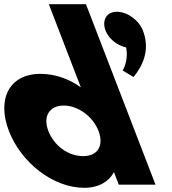

<svg xmlns="http://www.w3.org/2000/svg" viewBox="-118 -880 821 915"><path d="M-75.6 -256C-17.8 -106 133.8 15 283.8 15C353.8 15 401.8 -16 423.7 -58H425.7L448 0H623L291.7 -860H114.7L267.2 -464C209.4 -505 143.6 -528 74.6 -528C-75.4 -528 -133.4 -406 -75.6 -256ZM438.6 -824C390.6 -824 366 -784 385.2 -734C400.6 -694 441.6 -663 483 -654C496.1 -589 466.4 -544 466.4 -544L518.4 -513C561.3 -565 599.1 -641 563.2 -734C544 -784 488.6 -824 438.6 -824ZM112.4 -256C85 -327 118.8 -377 185.8 -377C251.8 -377 324 -327 351.4 -256C378.3 -186 347.6 -136 278.6 -136C206.6 -136 139.3 -186 112.4 -256Z"/></svg>

Font: Hussar
Style: BdOpOblFour
Weight: 700
Foundry: Cannot Into Space Fonts
Version: Version 2.00